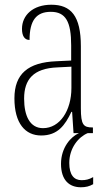

<svg xmlns="http://www.w3.org/2000/svg" viewBox="-20 -563 451 812"><path d="M154 10C224 10 255 -33 282 -90H285L291 0H314C281 14 238 60 238 130C238 200 274 229 322 229C343 229 358 225 374 216V186C356 196 343 199 325 199C293 199 273 177 273 126C273 63 312 16 351 0H373V-24H371C333 -24 322 -35 322 -105V-367C322 -496 280 -543 197 -543C120 -543 73 -499 73 -441C73 -411 84 -394 105 -394C105 -476 133 -513 195 -513C258 -513 281 -471 281 -371V-307L218 -304C99 -299 41 -251 41 -147C41 -41 87 10 154 10ZM162 -21C107 -21 82 -72 82 -146C82 -227 121 -274 223 -278L282 -281V-191C282 -95 233 -21 162 -21Z"/></svg>

Font: Noto Serif Tamil ExtraCondensed ExtraLight
Style: Regular
Weight: 200
Width: 2
Designer: Indian Type Foundry, Tom Grace, and the Monotype Design Team
Foundry: Monotype Imaging Inc.
Version: Version 2.004